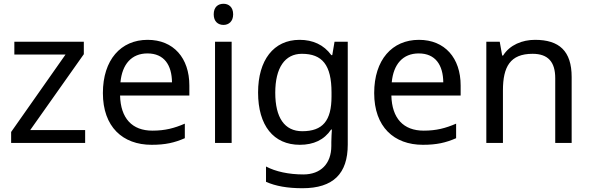

<svg xmlns="http://www.w3.org/2000/svg" viewBox="-20 -757 3129 1017"><path d="M431 0V-68H140L424 -470V-536H56V-468H327L39 -58V0Z M762 -546C620 -546 525 -440 525 -264C525 -85 630 10 783 10C856 10 904 -1 959 -25V-102C903 -78 855 -65 787 -65C680 -65 619 -130 616 -251H983V-304C983 -450 899 -546 762 -546ZM761 -474C850 -474 890 -412 891 -321H618C627 -417 677 -474 761 -474Z M1164 -737C1135 -737 1112 -720 1112 -681C1112 -643 1135 -625 1164 -625C1191 -625 1215 -643 1215 -681C1215 -720 1191 -737 1164 -737ZM1207 -536H1119V0H1207Z M1567 -546C1429 -546 1347 -438 1347 -267C1347 -92 1429 10 1568 10C1641 10 1697 -16 1734 -71H1738C1737 -59 1735 -21 1735 -5V16C1735 110 1679 167 1587 167C1510 167 1440 152 1389 125V206C1440 229 1504 240 1582 240C1746 240 1822 162 1822 9V-536H1752L1740 -465H1735C1695 -520 1637 -546 1567 -546ZM1579 -472C1687 -472 1736 -413 1736 -267V-246C1736 -117 1689 -62 1581 -62C1487 -62 1438 -134 1438 -266C1438 -398 1489 -472 1579 -472Z M2199 -546C2057 -546 1962 -440 1962 -264C1962 -85 2067 10 2220 10C2293 10 2341 -1 2396 -25V-102C2340 -78 2292 -65 2224 -65C2117 -65 2056 -130 2053 -251H2420V-304C2420 -450 2336 -546 2199 -546ZM2198 -474C2287 -474 2327 -412 2328 -321H2055C2064 -417 2114 -474 2198 -474Z M2814 -546C2746 -546 2680 -519 2645 -463H2640L2627 -536H2556V0H2644V-278C2644 -403 2682 -472 2801 -472C2883 -472 2921 -429 2921 -343V0H3008V-349C3008 -487 2942 -546 2814 -546Z"/></svg>

Font: Noto Sans EgyptHiero
Style: Regular
Weight: 400
Designer: Monotype Design Team
Foundry: Monotype Imaging Inc.
Version: Version 2.002